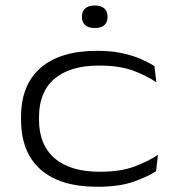

<svg xmlns="http://www.w3.org/2000/svg" viewBox="-20 -682 658 716"><path d="M342.5 14.5Q204 14.5 131.2 -50Q58.5 -114.5 58.5 -235.5V-246Q58.5 -365.5 131.5 -429Q204.5 -492.5 342 -492.5Q395.5 -492.5 436.2 -483.5Q477 -474.5 507 -461.2Q537 -448 556 -435.5L563 -375Q527.5 -400 475.8 -418.8Q424 -437.5 349.5 -437.5Q241 -437.5 183.2 -388.2Q125.5 -339 125.5 -246V-235.5Q125.5 -142 183.8 -91.8Q242 -41.5 352.5 -41.5Q429 -41.5 480.8 -60.8Q532.5 -80 569 -104.5L562 -43.5Q531 -23 477.5 -4.2Q424 14.5 342.5 14.5ZM333 -577.5Q310 -577.5 297.8 -588.2Q285.5 -599 285.5 -618V-621Q285.5 -639.5 297.8 -650.5Q310 -661.5 333 -661.5Q357 -661.5 369 -650.5Q381 -639.5 381 -621V-618Q381 -599 369 -588.2Q357 -577.5 333 -577.5Z"/></svg>

Font: Anek Latin Expanded Light
Style: Regular
Weight: 300
Width: 7
Designer: Yesha Goshar
Foundry: Ek Type
Version: Version 1.003